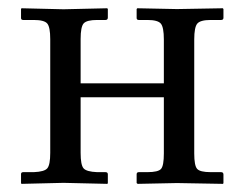

<svg xmlns="http://www.w3.org/2000/svg" viewBox="-20 -451 601 472"><path d="M103.5 -355Q103.5 -384.3 96.2 -393.1Q88.9 -401.9 63 -401.9H37.1Q31.7 -401.9 31.7 -406.7V-428.7L32.7 -430.7L136.2 -428.2L243.7 -430.7L245.1 -428.7V-407.7Q245.1 -401.9 239.3 -401.9H218.8Q193.4 -401.9 185.8 -393.6Q178.2 -385.3 178.2 -355V-246.1H382.8V-354Q382.8 -383.8 375.5 -392.8Q368.2 -401.9 342.3 -401.9H321.3Q315.9 -401.9 315.9 -406.7V-428.7L317.4 -430.7L415 -428.7L527.8 -430.7L529.3 -428.7V-407.2Q529.3 -401.9 523.4 -401.9H498Q472.7 -401.9 465.1 -393.1Q457.5 -384.3 457.5 -354V-73.7Q457.5 -43.9 464.6 -35.9Q471.7 -27.8 498 -27.8H523.4Q529.3 -27.8 529.3 -22V-1L528.3 1L415 -1L318.4 1L315.9 -1V-22.5Q315.9 -27.8 321.3 -27.8H342.3Q369.1 -27.8 376 -35.9Q382.8 -43.9 382.8 -73.7V-211.9H178.2V-75.2Q178.2 -45.4 185.5 -37.1Q192.9 -28.8 218.8 -27.8H239.3Q245.1 -27.8 245.1 -22.5V-1L244.1 1L136.2 -1.5L32.7 1L31.7 -1V-22.9Q31.7 -27.8 37.1 -27.8H63Q89.4 -28.8 96.4 -37.4Q103.5 -45.9 103.5 -75.2Z"/></svg>

Font: Libertinage
Style: b
Weight: 400
Designer: OSP
Foundry: OSP
Version: Version 1.0; 2008; OFL relea